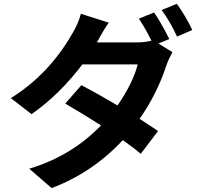

<svg xmlns="http://www.w3.org/2000/svg" viewBox="-20 -886 1040 996"><path d="M858.4 -683.6 801.8 -660.2 875 -615.2Q852.5 -575.2 841.8 -543Q793.9 -397.5 704.1 -269.5Q785.2 -216.8 799.8 -206.1L710 -87.9Q686.5 -109.4 617.2 -159.2Q460.9 8.8 248 89.8L131.8 -10.7Q351.6 -77.1 503.9 -235.4Q420.9 -289.1 318.4 -348.6L402.3 -444.3Q480.5 -403.3 589.8 -338.9Q670.9 -458 694.3 -551.8H407.2Q288.1 -394.5 143.6 -293.9L36.1 -377Q231.4 -498 353.5 -709Q386.7 -763.7 399.4 -814.5L543.9 -768.6Q513.7 -724.6 483.4 -667L482.4 -666H686.5Q730.5 -666 765.6 -674.8Q729.5 -747.1 700.2 -789.1L779.3 -821.3Q814.5 -770.5 858.4 -683.6ZM818.4 -834 897.5 -866.2Q942.4 -803.7 977.5 -730.5L898.4 -696.3Q861.3 -776.4 818.4 -834Z"/></svg>

Font: Gen Shin Gothic Bold
Style: Bold
Weight: 700
Designer: [Source Han Sans]
Ryoko NISHIZUKA  (kana & ideographs); Paul D. Hunt (Latin, Greek & Cyrillic); Wenlong ZHANG  (bopomofo
Version: Version 1.002.20150607